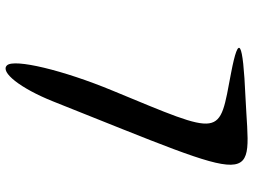

<svg xmlns="http://www.w3.org/2000/svg" viewBox="-129 -753 900 682"><g transform="rotate(90 321.0 -412.0)"><path d="M212 13C236 39 294 -35 340 -150C642 -909 643 -849 326 -834C123 -825 98 -810 238 -783C469 -739 466 -759 302 -362C229 -186 188 -13 212 13Z"/></g></svg>

Font: Venom Sans
Style: Regular
Weight: 400
Version: Version 1.001